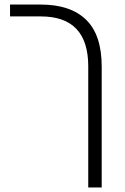

<svg xmlns="http://www.w3.org/2000/svg" viewBox="-20 -622 550 842"><path d="M367 -331Q367 -550 159 -550H24V-602H159Q289 -602 357.5 -535.5Q426 -469 426 -330V200H367Z"/></svg>

Font: IBM Plex Sans Hebrew Light
Style: Regular
Weight: 300
Designer: Mike Abbink, Paul van der Laan, Pieter van Rosmalen, Yanek Iontef
Foundry: Bold Monday
Version: Version 1.2